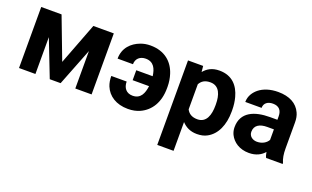

<svg xmlns="http://www.w3.org/2000/svg" viewBox="-81 -948 2538 1561"><g transform="rotate(20 1188.5 -167.5)"><path d="M376 -167 239 -528H63V0H205V-319L329 0H423L550 -324V0H691V-528H514Z M1107 -309H965V-223H1107C1099 -160 1077 -104 1007 -104C952 -104 923 -142 923 -196H790C790 -164 795 -135 805 -110C835 -37 906 10 1007 10C1046 10 1081 3 1111 -11C1196 -50 1250 -134 1250 -257V-271C1250 -308 1244 -343 1234 -375C1204 -470 1130 -538 1006 -538C975 -538 947 -533 921 -523C851 -497 790 -440 790 -346H923C923 -394 957 -424 1006 -424C1076 -424 1099 -371 1107 -309Z M1469 -477 1464 -528H1333V203H1474V-46C1504 -14 1544 10 1604 10C1637 10 1667 4 1692 -10C1768 -51 1809 -141 1809 -259V-270C1809 -310 1804 -347 1795 -380C1771 -469 1714 -538 1603 -538C1539 -538 1499 -513 1469 -477ZM1567 -104C1519 -104 1490 -124 1474 -156V-373C1491 -404 1518 -423 1566 -423C1645 -423 1668 -349 1668 -270V-259C1668 -180 1646 -104 1567 -104Z M2323 -128V-352C2323 -383 2318 -410 2307 -433C2276 -501 2209 -538 2111 -538C2042 -538 1986 -519 1947 -488C1915 -462 1886 -423 1886 -370H2027C2027 -412 2059 -434 2103 -434C2156 -434 2181 -404 2181 -353V-323H2118C1984 -323 1874 -279 1874 -148C1874 -125 1879 -104 1888 -85C1915 -30 1973 10 2054 10C2116 10 2159 -14 2187 -47C2190 -28 2194 -13 2201 0H2344V-8C2329 -41 2323 -79 2323 -128ZM2015 -159C2015 -218 2062 -240 2123 -240H2181V-149C2165 -120 2130 -98 2085 -98C2046 -98 2015 -122 2015 -159Z"/></g></svg>

Font: Asimov
Style: Regular
Weight: 500
Designer: Google
Version: Version 2.000980; 2014